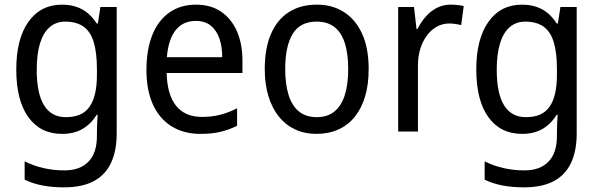

<svg xmlns="http://www.w3.org/2000/svg" viewBox="-20 -566 2578 826"><path d="M247 -546Q295 -546 332 -526.5Q369 -507 396 -465H401L412 -536H482V8Q482 83 457.5 135Q433 187 383 213.5Q333 240 255 240Q205 240 163 232Q121 224 86 207V128Q123 147 166.5 157Q210 167 258 167Q324 167 360.5 129.5Q397 92 397 19V0Q397 -14 398 -36Q399 -58 400 -72H396Q370 -31 333.5 -10.5Q297 10 247 10Q154 10 102 -62Q50 -134 50 -267Q50 -399 102.5 -472.5Q155 -546 247 -546ZM261 -473Q221 -473 193.5 -449Q166 -425 152 -379Q138 -333 138 -266Q138 -164 169.5 -113Q201 -62 263 -62Q298 -62 323 -72.5Q348 -83 364.5 -106Q381 -129 389 -163.5Q397 -198 397 -246V-268Q397 -340 383 -385.5Q369 -431 338.5 -452Q308 -473 261 -473Z M823 -546Q887 -546 931.5 -515.5Q976 -485 999.5 -431Q1023 -377 1023 -306V-252H697Q699 -159 737.5 -111Q776 -63 849 -63Q891 -63 926.5 -72Q962 -81 1000 -100V-25Q964 -7 927 1.5Q890 10 843 10Q770 10 717.5 -23Q665 -56 637.5 -117.5Q610 -179 610 -264Q610 -353 635.5 -416Q661 -479 709 -512.5Q757 -546 823 -546ZM822 -476Q767 -476 735.5 -436Q704 -396 698 -320H936Q936 -365 924 -400Q912 -435 887 -455.5Q862 -476 822 -476Z M1566 -269Q1566 -203 1551 -152Q1536 -101 1507 -64.5Q1478 -28 1436 -9Q1394 10 1341 10Q1291 10 1250 -9Q1209 -28 1180 -64Q1151 -100 1135 -151.5Q1119 -203 1119 -269Q1119 -358 1145.5 -419.5Q1172 -481 1222 -513.5Q1272 -546 1343 -546Q1410 -546 1460 -514Q1510 -482 1538 -420.5Q1566 -359 1566 -269ZM1207 -269Q1207 -204 1221.5 -157.5Q1236 -111 1266 -86.5Q1296 -62 1343 -62Q1389 -62 1419 -86.5Q1449 -111 1463.5 -157.5Q1478 -204 1478 -269Q1478 -335 1463.5 -380.5Q1449 -426 1419 -449.5Q1389 -473 1342 -473Q1271 -473 1239 -420Q1207 -367 1207 -269Z M1918 -546Q1932 -546 1947.5 -544.5Q1963 -543 1975 -540L1964 -458Q1952 -461 1938.5 -463Q1925 -465 1912 -465Q1885 -465 1860.5 -452Q1836 -439 1817.5 -414.5Q1799 -390 1788.5 -357Q1778 -324 1778 -284V0H1693V-536H1761L1772 -441H1776Q1791 -471 1812 -495Q1833 -519 1860 -532.5Q1887 -546 1918 -546Z M2226 -546Q2274 -546 2311 -526.5Q2348 -507 2375 -465H2380L2391 -536H2461V8Q2461 83 2436.5 135Q2412 187 2362 213.5Q2312 240 2234 240Q2184 240 2142 232Q2100 224 2065 207V128Q2102 147 2145.5 157Q2189 167 2237 167Q2303 167 2339.5 129.5Q2376 92 2376 19V0Q2376 -14 2377 -36Q2378 -58 2379 -72H2375Q2349 -31 2312.5 -10.5Q2276 10 2226 10Q2133 10 2081 -62Q2029 -134 2029 -267Q2029 -399 2081.5 -472.5Q2134 -546 2226 -546ZM2240 -473Q2200 -473 2172.5 -449Q2145 -425 2131 -379Q2117 -333 2117 -266Q2117 -164 2148.5 -113Q2180 -62 2242 -62Q2277 -62 2302 -72.5Q2327 -83 2343.5 -106Q2360 -129 2368 -163.5Q2376 -198 2376 -246V-268Q2376 -340 2362 -385.5Q2348 -431 2317.5 -452Q2287 -473 2240 -473Z"/></svg>

Font: Noto Sans Hebrew SemiCondensed
Style: Regular
Weight: 400
Width: 4
Designer: Monotype Design Team
Foundry: Monotype Imaging Inc.
Version: Version 2.003